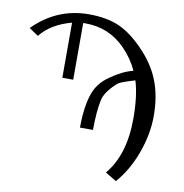

<svg xmlns="http://www.w3.org/2000/svg" viewBox="-91 -784 984 1027"><g transform="rotate(10 401.0 -271.0)"><path d="M545.9 119.1Q640.1 7.3 640.1 -189.9Q640.1 -313 615.2 -393.1Q537.1 -370.1 523.9 -358.9Q460 -302.7 451.2 -253.9Q438 -191.9 438 -92.8H367.2Q367.2 -210.9 395 -285.2Q417 -342.3 472.2 -380.9Q538.1 -427.7 596.2 -441.9Q567.4 -504.9 515.1 -558.1Q426.3 -647 300.8 -647Q300.8 -647 287.1 -647V-338.9H228V-638.2Q118.2 -609.4 60.1 -537.1L9.8 -570.8Q135.7 -697.8 309.1 -698.2Q407.2 -698.2 474.1 -668.7Q541 -639.2 607.9 -569.8Q678.7 -498 711.9 -414.6Q745.1 -331.1 745.1 -222.2Q745.1 -123 707.5 -20Q669.9 83 606 155.8Q545.9 120.1 545.9 119.1Z"/></g></svg>

Font: Linux Libertine Capitals
Style: Small Caps
Weight: 400
Designer: Philipp H. Poll
Foundry: Philipp H. Poll
Version: Version 5.1.3